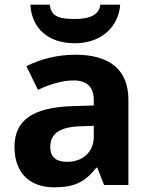

<svg xmlns="http://www.w3.org/2000/svg" viewBox="-20 -791 644 821"><path d="M494 -771H409C403 -719 348 -710 301 -710C244 -710 198 -715 193 -771H110C115 -671 185 -606 300 -606C411 -606 487 -674 494 -771ZM302 -557C225 -557 151 -538 93 -508L142 -407C193 -430 243 -447 296 -447C349 -447 381 -421 381 -364V-340L286 -337C123 -331 42 -279 42 -163C42 -45 114 10 211 10C302 10 345 -15 392 -74H396L425 0H529V-364C529 -494 448 -557 302 -557ZM323 -251 381 -253V-208C381 -138 331 -99 267 -99C224 -99 195 -116 195 -162C195 -214 227 -248 323 -251Z"/></svg>

Font: Noto Kufi Arabic
Style: Bold
Weight: 700
Designer: Monotype Design Team, David Williams, Khaled Hosny
Foundry: Google LLC
Version: Version 2.109